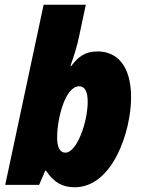

<svg xmlns="http://www.w3.org/2000/svg" viewBox="-20 -780 603 810"><path d="M295 10C456 10 533 -227 533 -369C533 -506 471 -563 392 -563C337 -563 309 -539 281 -502H277C289 -534 305 -583 314 -628L342 -760H164L2 0H145L171 -60H174C207 -11 242 10 295 10ZM256 -136C232 -136 221 -160 221 -200C221 -280 255 -416 314 -416C338 -416 350 -393 350 -351C350 -264 304 -136 256 -136Z"/></svg>

Font: Noto Sans SemiCondensed Black
Style: Italic
Weight: 900
Width: 4
Italic angle: -12°
Designer: Monotype Design Team
Foundry: Monotype Imaging Inc.
Version: Version 2.013